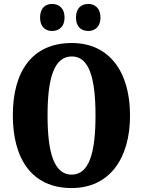

<svg xmlns="http://www.w3.org/2000/svg" viewBox="-20 -943 724 973"><path d="M428 -786C457 -786 489 -804 489 -854C489 -905 457 -923 428 -923C395 -923 365 -905 365 -854C365 -804 395 -786 428 -786ZM244 -786C275 -786 307 -804 307 -854C307 -905 275 -923 244 -923C213 -923 183 -905 183 -854C183 -804 213 -786 244 -786ZM343 10C533 10 639 -137 639 -358C639 -580 533 -725 344 -725C142 -725 45 -580 45 -359C45 -137 142 10 343 10ZM343 -58C254 -58 221 -169 221 -358C221 -547 254 -657 344 -657C432 -657 464 -547 464 -358C464 -169 432 -58 343 -58Z"/></svg>

Font: Noto Serif Myanmar ExtraCondensed Black
Style: Regular
Weight: 900
Width: 2
Designer: Ben Mitchell and the Monotype Design Team
Foundry: Monotype Imaging Inc.
Version: Version 2.106